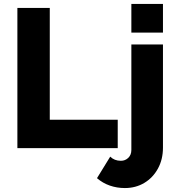

<svg xmlns="http://www.w3.org/2000/svg" viewBox="-20 -750 899 972"><path d="M68 0V-710H232V-144H576V0ZM645 -585V-730H805V-585ZM612 202Q572 202 536 189.5Q500 177 471 152L538 43Q559 64 592 64Q614 64 629.5 49Q645 34 645 9V-525H805V-3Q805 57 779.5 103.5Q754 150 710.5 176Q667 202 612 202Z"/></svg>

Font: Raleway ExtraBold
Style: Regular
Weight: 800
Designer: Matt McInerney, Pablo Impallari, Rodrigo Fuenzalida
Foundry: Matt McInerney, Pablo Impallari, Rodrigo Fuenzalida
Version: Version 4.026